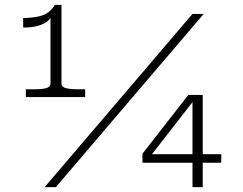

<svg xmlns="http://www.w3.org/2000/svg" viewBox="-20 -767 994 787"><path d="M232 -425Q232 -410 251 -405.5Q270 -401 302 -401H329V-369H86V-401H121Q150 -401 168.5 -405.5Q187 -410 187 -425V-708L196 -711Q190 -692 174 -679.5Q158 -667 133 -660.5Q108 -654 75 -654V-693Q113 -694 138 -699.5Q163 -705 178.5 -717Q194 -729 205 -747H232ZM769 -710H815L209 0H163ZM564 -100V-137L752 -378H784L778 -360L582 -108L589 -135H887V-100ZM811 0H769V-364L772 -378H811Z"/></svg>

Font: Roboto Serif Thin
Style: Regular
Weight: 250
Designer: Greg Gazdowicz
Foundry: Commercial Type
Version: Version 1.004